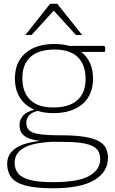

<svg xmlns="http://www.w3.org/2000/svg" viewBox="-20 -752 599 1004"><path d="M259.5 -160.5Q214 -160.5 177.5 -172Q144.5 -164.5 131 -147.2Q117.5 -130 117.5 -111.5Q117.5 -87.5 130.2 -72.8Q143 -58 181.5 -51.2Q220 -44.5 297.5 -44.5Q375.5 -44.5 424 -36.2Q472.5 -28 498.8 -12.5Q525 3 534.8 24.8Q544.5 46.5 544.5 73.5Q544.5 147.5 473 190Q401.5 232.5 257 232.5Q164.5 232.5 112.2 218Q60 203.5 38.8 175Q17.5 146.5 17.5 104.5Q17.5 53.5 61.5 23.5Q105.5 -6.5 190 -15Q144.5 -21 121.2 -32.8Q98 -44.5 90 -61.5Q82 -78.5 82 -99.5Q82 -123.5 99 -145.2Q116 -167 160 -178.5Q111 -199 84.5 -240.8Q58 -282.5 58 -342Q58 -426.5 113 -474.2Q168 -522 265 -522Q307 -522 342 -512H522.5Q530.5 -512 530.5 -497Q530.5 -480.5 525.5 -480.5H405Q466.5 -432 466.5 -340.5Q466.5 -256 411.5 -208.2Q356.5 -160.5 259.5 -160.5ZM258.5 -190Q342 -190 384.8 -228.5Q427.5 -267 427.5 -339Q427.5 -413.5 386.8 -453.2Q346 -493 266 -493Q182.5 -493 139.8 -454.8Q97 -416.5 97 -344.5Q97 -269.5 137.8 -229.8Q178.5 -190 258.5 -190ZM56.5 99Q56.5 131.5 74.5 154.2Q92.5 177 136.2 188.8Q180 200.5 256 200.5Q390.5 200.5 447.2 167.5Q504 134.5 504 81Q504 61 497 44.2Q490 27.5 469.5 15Q449 2.5 408.8 -4Q368.5 -10.5 302 -10Q277 -10 255.5 -10.5Q151 -6 103.8 21.8Q56.5 49.5 56.5 99ZM112.5 -569 242 -732H279.5L409.5 -569H377L261 -696.5L145 -569Z"/></svg>

Font: Newsreader 6pt ExtraLight
Style: Regular
Weight: 275
Designer: Hugues Gentile
Foundry: Production Type
Version: Version 1.003; ttfautohint (v1.8.3)